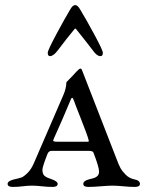

<svg xmlns="http://www.w3.org/2000/svg" viewBox="-20 -733 589 756"><path d="M273 -618Q243 -582 207 -534Q190 -512 177 -512Q168 -512 168 -525Q168 -535 201.5 -597.5Q235 -660 256 -695Q266 -713 276 -713Q286 -713 296 -695Q318 -659 351.5 -597Q385 -535 385 -525Q385 -512 376 -512Q361 -512 346 -534Q328 -558 280 -618Q276 -623 273 -618ZM257 -337Q229 -269 191 -185Q188 -179 191 -177Q194 -175 204 -175H320Q324 -175 326 -175Q328 -175 329 -176Q330 -177 329.5 -179Q329 -181 328 -185Q324 -201 298.5 -265.5Q273 -330 271 -337Q268 -345 266 -347Q264 -349 262 -347Q260 -345 257 -337ZM508 -27Q531 -23 531 -9Q531 3 511 3Q491 3 465.5 0.5Q440 -2 423 -2Q406 -2 377 0.5Q348 3 328 3Q308 3 308 -9Q308 -21 331 -27Q348 -31 354 -33.5Q360 -36 365 -41.5Q370 -47 370 -58Q370 -75 348 -132Q346 -139 329 -139H183Q172 -139 167 -127Q147 -76 147 -65Q147 -47 156 -40Q165 -33 184 -27Q207 -19 207 -9Q207 3 187 3Q167 3 145 0.5Q123 -2 106 -2Q89 -2 69.5 0.5Q50 3 30 3Q10 3 10 -9Q10 -20 33 -26Q55 -31 64 -34Q73 -37 88 -51.5Q103 -66 114 -92L230 -360Q236 -374 238.5 -386Q241 -398 241 -403.5Q241 -409 242 -410Q269 -437 281 -451Q292 -463 297 -463Q301 -463 304 -454L439 -107Q447 -85 454 -72Q461 -59 475 -45Q489 -31 508 -27Z"/></svg>

Font: EB Garamond SC 12
Style: Regular
Weight: 400
Version: Version 0.016 ; ttfautohint (v0.97) -l 8 -r 50 -G 200 -x 0 -